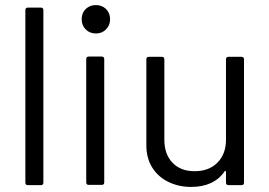

<svg xmlns="http://www.w3.org/2000/svg" viewBox="-20 -730 1061 757"><path d="M80 -10V-690Q80 -700 90 -700H141Q151 -700 151 -690V-10Q151 0 141 0H90Q80 0 80 -10Z M302 -654Q302 -679 318 -694.5Q334 -710 358 -710Q382 -710 398 -694.5Q414 -679 414 -654Q414 -630 398 -614Q382 -598 358 -598Q334 -598 318 -614Q302 -630 302 -654ZM320 -11V-497Q320 -507 330 -507H381Q391 -507 391 -497V-11Q391 -1 381 -1H330Q320 -1 320 -11Z M881 -506H932Q942 -506 942 -496V-10Q942 0 932 0H881Q871 0 871 -10V-53Q871 -55 869 -56Q867 -57 866 -55Q824 7 733 7Q685 7 644.5 -12.5Q604 -32 580.5 -69Q557 -106 557 -158V-496Q557 -506 567 -506H618Q628 -506 628 -496V-179Q628 -122 660 -88.5Q692 -55 747 -55Q804 -55 837.5 -89Q871 -123 871 -179V-496Q871 -506 881 -506Z"/></svg>

Font: Barlow
Style: Regular
Weight: 400
Designer: Jeremy Tribby
Foundry: Tribby Type
Version: Version 1.408;December 10, 2018;FontCreator 11.5.0.2430 64-b